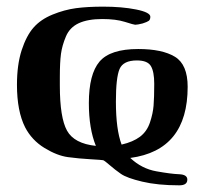

<svg xmlns="http://www.w3.org/2000/svg" viewBox="-20 -473 615 575"><path d="M30.8 -219.2Q30.8 -279.3 44.9 -322.8Q59.1 -366.2 80.6 -390.6Q102.1 -415 137.5 -429.4Q172.9 -443.8 207.5 -448.5Q242.2 -453.1 289.1 -453.1Q345.2 -453.1 387.7 -444.6Q430.2 -436 430.2 -422.9Q430.2 -414.1 425.5 -410.6Q420.9 -407.2 407.2 -402.8Q392.1 -398.9 384.8 -398.9Q380.9 -398.9 354 -407.5Q327.1 -416 286.1 -416Q243.2 -416 216.1 -403.6Q189 -391.1 177.5 -364Q166 -336.9 162.6 -311.5Q159.2 -286.1 159.2 -242.2V-216.8Q159.2 -120.6 180.7 -81.8Q202.1 -43 267.1 -36.1Q246.1 -87.9 246.1 -164.1Q246.1 -251 278.1 -288.6Q310.1 -326.2 394 -326.2Q465.8 -326.2 503.9 -303Q542 -279.8 542 -212.9Q542 -22.9 370.1 0Q404.3 32.2 448.2 40Q492.2 47.9 516.6 48.8Q541 49.8 541 64.9Q541 82 517.1 82H516.1Q452.1 82 406 71Q359.9 60.1 342 47.6Q324.2 35.2 309.1 22Q293.9 8.8 289.1 6.8Q285.2 5.9 251 3.9Q216.8 2 183.8 -2.4Q150.9 -6.8 113 -30Q75.2 -53.2 55.2 -91.8Q30.8 -140.1 30.8 -219.2ZM327.1 -168.9Q327.1 -85 344.2 -40Q378.4 -47.9 399.2 -63.5Q419.9 -79.1 429 -106Q438 -132.8 439.9 -156.5Q441.9 -180.2 441.9 -222.2Q441.9 -258.3 431.9 -275.1Q421.9 -292 390.1 -292Q349.1 -292 338.1 -266.4Q327.1 -240.7 327.1 -168.9Z"/></svg>

Font: CMU Serif
Style: Bold
Weight: 700
Version: Version 0.7.0